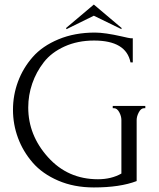

<svg xmlns="http://www.w3.org/2000/svg" viewBox="-20 -813 697 843"><path d="M475 -338V-348H618V-338H613Q599 -338 589.5 -320Q580 -302 580 -286V-18Q507 10 392 10Q305 10 235.5 -20Q166 -50 123.5 -99Q81 -148 59 -207.5Q37 -267 37 -331Q37 -395 59 -454.5Q81 -514 123.5 -562.5Q166 -611 237 -640.5Q308 -670 397 -670Q440 -670 515 -653Q549 -645 554 -645H563V-539H553Q534 -635 393 -635Q321 -635 263.5 -609Q206 -583 172.5 -540Q139 -497 121.5 -446Q104 -395 104 -341Q104 -219 191 -122.5Q278 -26 410 -26Q469 -26 513 -51V-286Q513 -303 503.5 -320.5Q494 -338 480 -338ZM514 -690 513 -685 392 -744 272 -685 270 -690 392 -793Z"/></svg>

Font: Forum
Style: Regular
Weight: 400
Designer: Denis Masharov
Foundry: Denis Masharov
Version: Version 1.000